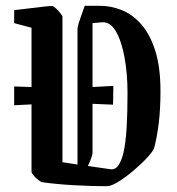

<svg xmlns="http://www.w3.org/2000/svg" viewBox="-20 -635 611 664"><path d="M29 -555V-600Q47 -602 76.5 -605.5Q106 -609 131 -612Q156 -615 161 -614Q166 -613 174 -605.5Q182 -598 189 -589Q196 -580 196 -577V-74L248 -66V-533Q248 -544 256 -566.5Q264 -589 273 -615H325Q363 -615 400 -600.5Q437 -586 467.5 -552Q498 -518 516.5 -461Q535 -404 535 -319Q535 -258 529 -209Q523 -160 513 -123Q510 -113 490.5 -91.5Q471 -70 444 -47Q417 -24 391 -7.5Q365 9 349 9Q297 9 235 5.5Q173 2 125 -5Q121 -6 112 -13Q103 -20 96 -28.5Q89 -37 89 -41V-274L29 -271V-336L89 -334V-539ZM360 -50Q378 -47 389 -62.5Q400 -78 407 -107Q415 -142 418 -194.5Q421 -247 421 -312Q421 -381 410.5 -437.5Q400 -494 380.5 -527Q361 -560 333 -558L300 -555V-334L372 -338L371 -273L300 -276V-107Q300 -95 284 -61Z"/></svg>

Font: Grenze Gotisch Medium
Style: Regular
Weight: 500
Designer: Renata Polastri
Foundry: Omnibus-Type
Version: Version 1.001